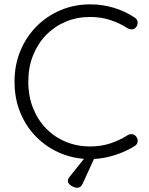

<svg xmlns="http://www.w3.org/2000/svg" viewBox="-20 -729 693 892"><path d="M604.8 -648Q617.2 -640.2 619.1 -627.6Q621 -615 612.5 -603.2Q605.5 -593.5 594.8 -592.6Q584 -591.8 573.5 -597.2Q536 -621.8 492.2 -636Q448.5 -650.2 399.2 -650.2Q337.8 -650.2 285.5 -628.4Q233.2 -606.5 194.2 -566.4Q155.2 -526.2 133.4 -471.2Q111.5 -416.2 111.5 -350Q111.5 -281.5 133.9 -226Q156.2 -170.5 195.5 -130.8Q234.8 -91 286.9 -69.8Q339 -48.5 399.2 -48.5Q448 -48.5 491.5 -62.5Q535 -76.5 572.8 -100.8Q583.2 -107 594.4 -105.5Q605.5 -104 612.8 -94.2Q621.5 -82.8 619.4 -70.1Q617.2 -57.5 605.8 -50.8Q581.2 -34.8 547 -20.6Q512.8 -6.5 475 1.8Q437.2 10 399.2 10Q327.2 10 263.9 -16Q200.5 -42 151.9 -89.6Q103.2 -137.2 75.4 -203.2Q47.5 -269.2 47.5 -350Q47.5 -427.8 74.8 -493.1Q102 -558.5 150.1 -606.8Q198.2 -655 262 -681.9Q325.8 -708.8 399.2 -708.8Q456 -708.8 508.9 -692.8Q561.8 -676.8 604.8 -648ZM338 143.5Q331.8 143.5 321.5 139.5Q311.2 135.5 303.4 128Q295.5 120.5 295.5 111.8Q295.5 101.2 302.2 93.8L389.2 -15H428L364 124.2Q355.8 143.5 338 143.5Z"/></svg>

Font: Quicksand Variable Light
Style: Regular
Weight: 300
Designer: Andrew Paglinawan
Foundry: Andrew Paglinawan
Version: Version 3.004